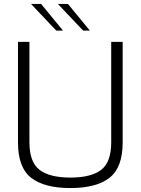

<svg xmlns="http://www.w3.org/2000/svg" viewBox="-20 -946 713 972"><path d="M71 -225V-734H129V-225Q129 -125 180.5 -86Q232 -47 336 -47Q441 -47 492 -86Q543 -125 543 -225V-734H601V-225Q601 -98 534.5 -46Q468 6 336 6Q204 6 137.5 -46Q71 -98 71 -225ZM137 -926H188L299 -791H265ZM273 -926H324L435 -791H401Z"/></svg>

Font: Exo Light
Style: Regular
Weight: 300
Designer: Natanael Gama
Foundry: Natanael Gama
Version: Version 1.500; ttfautohint (v1.6)